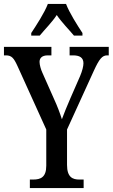

<svg xmlns="http://www.w3.org/2000/svg" viewBox="-22 -951 570 971"><path d="M136 -784V-771H179C205 -803 241 -838 265 -875C290 -838 327 -801 352 -771H395V-784C370 -822 329 -886 312 -931H220C203 -886 161 -822 136 -784ZM129 0H401V-43H379C346 -43 317 -54 317 -117V-296L453 -594C480 -653 495 -671 520 -671H528V-714H330V-671H347C379 -671 400 -661 400 -631C400 -616 394 -592 383 -566L334 -454C316 -412 301 -376 291 -348C281 -379 269 -412 251 -451L192 -584C185 -599 178 -623 178 -638C178 -656 189 -671 220 -671H238V-714H-2V-671H8C37 -671 48 -657 66 -618L212 -296V-113C212 -54 183 -43 146 -43H129Z"/></svg>

Font: Noto Serif Ethiopic ExtraCondensed Medium
Style: Regular
Weight: 500
Width: 2
Designer: Monotype Design Team
Foundry: Monotype Imaging Inc.
Version: Version 2.102